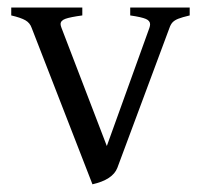

<svg xmlns="http://www.w3.org/2000/svg" viewBox="-20 -474 533 509"><path d="M291 -28.8Q278.8 2.4 225.1 14.6L64 -399.9Q59.6 -413.1 47.4 -420.2Q35.2 -427.2 9.8 -433.1V-454.1H198.2V-433.1Q166 -428.7 153.3 -424.1Q140.6 -419.4 140.6 -410.2Q140.6 -406.2 143.1 -399.9L263.2 -86.9L376 -399.9Q377.9 -405.3 377.9 -409.7Q377.9 -418.9 366.7 -423.8Q355.5 -428.7 325.2 -433.1V-454.1H482.9V-433.1Q462.4 -428.2 452.6 -424.3Q442.9 -420.4 437.7 -415Q432.6 -409.7 429.2 -399.9Z"/></svg>

Font: David Libre
Style: Regular
Weight: 400
Version: Version 1.000